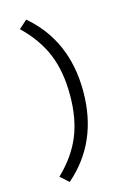

<svg xmlns="http://www.w3.org/2000/svg" viewBox="-147 -959 795 1159"><g transform="rotate(-15 250.0 -379.5)"><path d="M86.9 81.1Q186.5 -14.6 231.4 -123.5Q276.4 -232.4 276.4 -379.9Q276.4 -526.4 231.4 -635.7Q186.5 -745.1 86.9 -840.8L138.7 -886.7Q359.4 -698.2 359.4 -379.9Q359.4 -62.5 138.7 127.9Z"/></g></svg>

Font: GenEi Gothic M Regular
Style: Regular
Weight: 400
Designer: o_tamon (Modified); [Source Han Sans]
Ryoko NISHIZUKA  (kana & ideographs); Paul D. Hunt (Latin, Greek & Cyrillic); Wenl
Version: Version 1.1a;Original Version 1.004